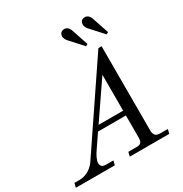

<svg xmlns="http://www.w3.org/2000/svg" viewBox="-252 -1088 1188 1246"><g transform="rotate(-30 342.0 -465.0)"><path d="M524 -895C524 -884 530 -869 539 -859L627 -762L642 -771L601 -893C592 -920 576 -930 559 -930C529 -930 524 -905 524 -895ZM370 -895C370 -884 376 -869 385 -859L473 -762L488 -771L447 -893C438 -920 422 -930 405 -930C375 -930 370 -905 370 -895ZM288 -280 472 -549V-280ZM-44 0H248L256 -32H201C170 -32 161 -48 161 -66C161 -90 181 -124 195 -144L263 -244H472V-78C472 -37 453 -32 430 -32H368L360 0H656L664 -32H608C581 -32 563 -40 560 -75V-712H536L125 -104C104 -70 61 -32 1 -32H-36Z"/></g></svg>

Font: Old Standard
Style: Italic
Weight: 400
Italic angle: -15.2°
Designer: Alexey Kryukov <alexios@thessalonica.org.ru>
Version: Version 2.0